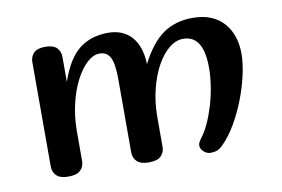

<svg xmlns="http://www.w3.org/2000/svg" viewBox="-54 -494 878 597"><g transform="rotate(-10 385.0 -195.5)"><path d="M317 -407Q364 -407 391 -377Q418 -347 420 -290Q452 -353 491 -380Q530 -407 584 -407Q618 -407 642.5 -396.5Q667 -386 683 -367.5Q699 -349 707 -324.5Q715 -300 715 -272Q715 -241 706.5 -203.5Q698 -166 683.5 -128.5Q669 -91 649.5 -57.5Q630 -24 607 -1Q596 10 587 13Q578 16 568 16Q555 16 545.5 7Q536 -2 536 -12Q536 -17 538.5 -22.5Q541 -28 549 -38Q560 -53 570.5 -76Q581 -99 589.5 -127Q598 -155 603 -186Q608 -217 608 -246Q608 -348 544 -348Q521 -348 499.5 -330.5Q478 -313 461 -282.5Q444 -252 433.5 -210.5Q423 -169 423 -120V-28Q423 -11 411.5 0.5Q400 12 373 12Q347 12 335.5 0.5Q324 -11 324 -28V-260Q324 -309 313.5 -328.5Q303 -348 280 -348Q260 -348 240.5 -330Q221 -312 205 -281.5Q189 -251 179 -209.5Q169 -168 169 -121V-28Q169 -11 157.5 0.5Q146 12 119 12Q93 12 81.5 0.5Q70 -11 70 -28V-358Q70 -375 81 -386.5Q92 -398 117 -398Q143 -398 154 -386.5Q165 -375 165 -358V-279Q189 -349 226 -378Q263 -407 317 -407Z"/></g></svg>

Font: Sofadi One
Style: Regular
Weight: 400
Designer: Botjo Nikoltchev
Foundry: Botjo Nikoltchev
Version: Version 1.002